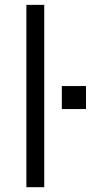

<svg xmlns="http://www.w3.org/2000/svg" viewBox="-20 -779 416 799"><path d="M89.8 0V-758.8H164.1V0ZM237.3 -325.2V-420.9H337.9V-325.2Z"/></svg>

Font: Gothic A1
Style: Regular
Weight: 400
Designer: HanYang I&C Co.,Ltd.
Foundry: HanYang I&C Co.,Ltd.
Version: Version 2.50